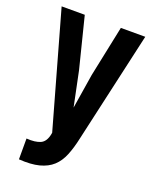

<svg xmlns="http://www.w3.org/2000/svg" viewBox="-133 -774 675 850"><g transform="rotate(20 204.0 -349.0)"><path d="M284 -178Q274 -131 259.5 -95.5Q245 -60 220.5 -37.5Q196 -15 157.5 -5Q119 5 62 1V-97Q104 -94 128 -105Q152 -116 159 -154L160 -160L8 -700H117L177 -461L211 -297L237 -460L287 -700H402Z"/></g></svg>

Font: SVN-Bebas Neue
Style: Bold
Weight: 700
Designer: Ryoichi Tsunekawa
Foundry: Ryoichi Tsunekawa
Version: Version 1.300; ttfautohint (v1.7.9-c794)